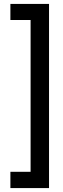

<svg xmlns="http://www.w3.org/2000/svg" viewBox="-20 -816 322 979"><path d="M230 143H33V60H136V-714H33V-796H230Z"/></svg>

Font: DM Sans 9pt 36pt Medium
Style: Regular
Weight: 500
Version: Version 4.004;gftools[0.9.30]